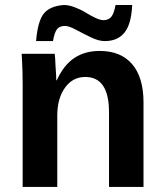

<svg xmlns="http://www.w3.org/2000/svg" viewBox="-20 -741 651 761"><path d="M548.8 0H412.1V-295.9Q412.1 -436 317.9 -436Q268.1 -436 237.5 -393.3Q207 -350.6 207 -283.2V0H69.8V-410.2Q69.8 -435.5 69.1 -457.5Q68.4 -479.5 67.4 -500Q66.4 -520.5 65.9 -527.8H196.8Q198.7 -515.6 200.2 -478Q203.1 -437.5 203.1 -422.9H205.1Q232.4 -482.9 274.4 -511Q316.4 -539.1 375 -539.1Q459 -539.1 503.9 -486.6Q548.8 -434.1 548.8 -335ZM395 -578.1Q371.1 -578.1 339.8 -593.3Q308.6 -608.4 280.8 -623.3Q252.9 -638.2 237.8 -638.2Q216.8 -638.2 206.5 -626Q196.3 -613.8 189.9 -578.1H123Q129.4 -656.2 153.1 -686.5Q176.8 -716.8 232.9 -721.2Q252.9 -721.2 277.1 -711.9Q301.3 -702.6 319.6 -691.2Q337.9 -679.7 357.7 -670.4Q377.4 -661.1 390.1 -661.1Q409.7 -661.1 420.7 -673.8Q431.6 -686.5 438 -721.2H503.9Q500.5 -645.5 473.4 -611.8Q446.3 -578.1 395 -578.1Z"/></svg>

Font: Libra Sans Modern
Style: Bold
Weight: 700
Foundry: Stefan Peev, Context Ltd
Version: Version 1.000